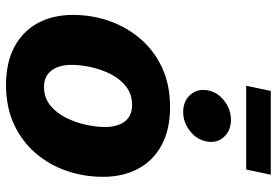

<svg xmlns="http://www.w3.org/2000/svg" viewBox="-165 -773 949 659"><g transform="rotate(90 309.5 -443.5)"><path d="M272 10.3Q194.8 10.3 141.1 -18.3Q87.4 -46.9 59.3 -98.6Q31.2 -150.4 31.2 -219.7Q31.2 -285.6 52.5 -345.5Q73.7 -405.3 114.3 -452.1Q154.8 -499 213.4 -525.9Q272 -552.7 347.2 -552.7Q423.8 -552.7 477.3 -524.2Q530.8 -495.6 558.8 -443.8Q586.9 -392.1 586.9 -322.8Q586.9 -256.8 566.2 -197Q545.4 -137.2 504.9 -90.3Q464.4 -43.5 405.8 -16.6Q347.2 10.3 272 10.3ZM278.3 -120.1Q315.4 -120.1 341.6 -141.4Q367.7 -162.6 384 -195.3Q400.4 -228 408.2 -263.9Q416 -299.8 416 -329.6Q416 -358.4 407.2 -379.4Q398.4 -400.4 381.8 -411.4Q365.2 -422.4 340.3 -422.4Q303.2 -422.4 276.9 -401.6Q250.5 -380.9 234.1 -348.4Q217.8 -315.9 210.2 -280.3Q202.6 -244.6 202.6 -214.8Q202.6 -170.9 222.2 -145.5Q241.7 -120.1 278.3 -120.1ZM364.3 -597.7Q327.6 -597.7 305.9 -621.6Q284.2 -645.5 289.6 -679.7Q294.9 -714.4 325 -738Q355 -761.7 391.6 -761.7Q427.7 -761.7 449.7 -738Q471.7 -714.4 465.8 -679.7Q460.4 -645.5 430.4 -621.6Q400.4 -597.7 364.3 -597.7ZM579.6 -898.4 562 -814H274.4L292 -898.4Z"/></g></svg>

Font: Inter ExtraBold
Style: Italic
Weight: 800
Italic angle: -9.3988°
Designer: Rasmus Andersson
Foundry: rsms
Version: Version 4.001;git-66647c0bb